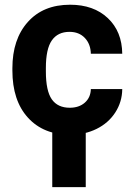

<svg xmlns="http://www.w3.org/2000/svg" viewBox="-20 -558 561 809"><path d="M32.2 0ZM273.9 -104Q313 -104 337.4 -125.5Q361.8 -147 362.8 -182.6H495.1Q494.6 -128.9 465.8 -84.2Q437 -39.6 387 -14.9Q336.9 9.8 276.4 9.8Q163.1 9.8 97.7 -62.3Q32.2 -134.3 32.2 -261.2V-270.5Q32.2 -392.6 97.2 -465.3Q162.1 -538.1 275.4 -538.1Q374.5 -538.1 434.3 -481.7Q494.1 -425.3 495.1 -331.5H362.8Q361.8 -372.6 337.4 -398.2Q313 -423.8 272.9 -423.8Q223.6 -423.8 198.5 -387.9Q173.3 -352.1 173.3 -271.5V-256.8Q173.3 -175.3 198.2 -139.6Q223.1 -104 273.9 -104ZM341.3 230.5H200.2V-43.9H341.3Z"/></svg>

Font: Roboto
Style: Bold
Weight: 700
Designer: Google
Version: Version 2.134; 2016; ttfautohint (v1.6)